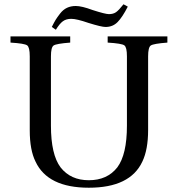

<svg xmlns="http://www.w3.org/2000/svg" viewBox="-20 -862 831 897"><path d="M29 -663V-692H308V-663Q243 -658 230.5 -649.5Q218 -641 218 -599V-275Q218 -140 263 -80Q310 -20 395 -20Q481 -20 528 -80Q573 -140 573 -275V-599Q573 -641 561 -650Q549 -659 483 -663V-692H762V-663Q697 -658 684.5 -649.5Q672 -641 672 -599V-255Q672 -163 645 -107Q588 15 395 15Q203 15 146 -107Q119 -161 119 -253V-599Q119 -641 107 -650Q95 -659 29 -663ZM222 -736Q233 -758 240 -769.5Q247 -781 261 -799Q275 -817 293 -825.5Q311 -834 334 -834Q362 -834 413 -815Q472 -796 489 -796Q509 -796 522 -805Q535 -814 557 -842L577 -831Q552 -782 529.5 -759Q507 -736 473 -736Q454 -736 393 -755Q338 -774 313 -774Q289 -774 273.5 -762.5Q258 -751 241 -723Z"/></svg>

Font: Heuristica
Style: Regular
Weight: 400
Version: Version 1.0.1 ; ttfautohint (v1.4.1)